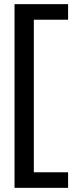

<svg xmlns="http://www.w3.org/2000/svg" viewBox="-20 -750 395 925"><path d="M308 155V80H143V-655H308V-730H50V155Z"/></svg>

Font: Bluebird
Style: LiNrw
Weight: 300
Designer: Jasper
Foundry: Cannot Into Space Fonts
Version: Version 0.98